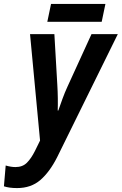

<svg xmlns="http://www.w3.org/2000/svg" viewBox="-97 -718 620 978"><path d="M421 -607 440 -698H163L144 -607ZM194 83 503 -544H369L246 -275Q233 -247 221 -214Q209 -181 200 -155H197Q198 -183 197.5 -218Q197 -253 195 -285L180 -544H56L107 -2L81 51Q62 89 40 111Q18 133 -18 133Q-41 133 -68 125L-77 231Q-50 240 -10 240Q61 240 108.5 199Q156 158 194 83Z"/></svg>

Font: Noto Sans UI SemiCondensed
Style: Bold Italic
Weight: 700
Width: 4
Designer: Monotype Design Team
Foundry: Monotype Imaging Inc.
Version: 1.001